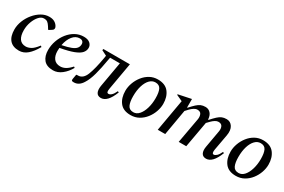

<svg xmlns="http://www.w3.org/2000/svg" viewBox="65 -1241 3004 2030"><g transform="rotate(30 1566.5 -226.0)"><path d="M198 10Q122 10 84 -34Q46 -78 46 -162Q46 -215 67 -268Q88 -321 124.5 -365Q161 -409 206.5 -435.5Q252 -462 301 -462Q339 -462 363.5 -448.5Q388 -435 402 -413Q408 -404 410 -398Q412 -392 412 -385Q412 -378 408.5 -371Q405 -364 397 -359L363 -337H356L336 -369Q320 -394 304.5 -406Q289 -418 260 -418Q228 -418 200 -387Q172 -356 154 -307Q136 -258 136 -204Q136 -137 161.5 -100.5Q187 -64 239 -64Q265 -64 297.5 -80Q330 -96 373 -152H376L387 -142Q346 -69 300 -29.5Q254 10 198 10Z M614 10Q536 10 499.5 -34Q463 -78 463 -152Q463 -210 482.5 -265.5Q502 -321 537.5 -365.5Q573 -410 620 -436Q667 -462 722 -462Q773 -462 798.5 -439Q824 -416 824 -384Q824 -351 801 -323Q778 -295 719.5 -272Q661 -249 556 -230Q554 -211 554 -192Q554 -134 580.5 -99Q607 -64 660 -64Q692 -64 723 -81Q754 -98 788 -136H790L801 -127Q768 -67 718.5 -28.5Q669 10 614 10ZM693 -425Q644 -425 608.5 -381Q573 -337 560 -266Q630 -280 669 -295.5Q708 -311 724.5 -331.5Q741 -352 741 -381Q741 -400 729 -412.5Q717 -425 693 -425Z M1199 10Q1159 10 1144 -19.5Q1129 -49 1137 -100L1191 -408H1072L1066 -378Q1047 -265 1025 -185Q1003 -105 972 -57Q932 10 869 10Q848 10 843.5 4Q839 -2 842 -19L851 -70L856 -75H871Q933 -75 964 -153Q995 -231 1020 -378L1024 -404L961 -436L964 -452H1288L1230 -121Q1225 -93 1229 -80.5Q1233 -68 1248 -68Q1265 -68 1283.5 -85.5Q1302 -103 1320 -142L1335 -136Q1306 -61 1272 -25.5Q1238 10 1199 10Z M1560 10Q1471 10 1428.5 -45Q1386 -100 1386 -186Q1386 -234 1403.5 -282.5Q1421 -331 1453 -372Q1485 -413 1529 -437.5Q1573 -462 1626 -462Q1717 -462 1760 -406.5Q1803 -351 1803 -265Q1803 -219 1786 -170.5Q1769 -122 1737 -81Q1705 -40 1660.5 -15Q1616 10 1560 10ZM1571 -31Q1611 -31 1640.5 -65Q1670 -99 1686.5 -155Q1703 -211 1703 -277Q1703 -348 1685 -385Q1667 -422 1619 -422Q1580 -422 1550 -391Q1520 -360 1503 -305Q1486 -250 1486 -178Q1486 -108 1504 -69.5Q1522 -31 1571 -31Z M1889 0 1957 -388 1883 -422V-430L2037 -462H2040V-359H2045Q2079 -397 2103.5 -419.5Q2128 -442 2151.5 -452Q2175 -462 2207 -462Q2245 -462 2269.5 -434.5Q2294 -407 2296 -359H2302Q2336 -397 2360.5 -419.5Q2385 -442 2408.5 -452Q2432 -462 2465 -462Q2512 -462 2537.5 -422Q2563 -382 2551 -314L2516 -121Q2507 -68 2532 -68Q2548 -68 2567 -85.5Q2586 -103 2604 -142L2619 -136Q2590 -61 2556 -25.5Q2522 10 2483 10Q2443 10 2427.5 -19.5Q2412 -49 2421 -100L2458 -310Q2464 -343 2452.5 -368.5Q2441 -394 2404 -394Q2385 -394 2365 -381.5Q2345 -369 2327 -351Q2309 -333 2293 -316V-314L2237 0H2145L2201 -310Q2206 -343 2195 -368.5Q2184 -394 2147 -394Q2127 -394 2106.5 -381Q2086 -368 2067.5 -349Q2049 -330 2034 -313L1980 0Z M2845 10Q2756 10 2713.5 -45Q2671 -100 2671 -186Q2671 -234 2688.5 -282.5Q2706 -331 2738 -372Q2770 -413 2814 -437.5Q2858 -462 2911 -462Q3002 -462 3045 -406.5Q3088 -351 3088 -265Q3088 -219 3071 -170.5Q3054 -122 3022 -81Q2990 -40 2945.5 -15Q2901 10 2845 10ZM2856 -31Q2896 -31 2925.5 -65Q2955 -99 2971.5 -155Q2988 -211 2988 -277Q2988 -348 2970 -385Q2952 -422 2904 -422Q2865 -422 2835 -391Q2805 -360 2788 -305Q2771 -250 2771 -178Q2771 -108 2789 -69.5Q2807 -31 2856 -31Z"/></g></svg>

Font: Spectral Medium
Style: Italic
Weight: 500
Italic angle: -10°
Designer: Jean-Baptiste Levee
Foundry: Production Type
Version: Version 2.001